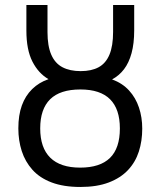

<svg xmlns="http://www.w3.org/2000/svg" viewBox="-20 -734 640 764"><path d="M300 10Q233 10 185.5 -8Q138 -26 109 -58.5Q80 -91 66.5 -133Q53 -175 53 -223Q53 -276 67 -314.5Q81 -353 108 -379.5Q135 -406 173 -419Q133 -442 109 -489Q85 -536 85 -612V-714H169V-606Q169 -551 184 -516.5Q199 -482 228.5 -466.5Q258 -451 301 -451Q344 -451 372.5 -466.5Q401 -482 415.5 -516.5Q430 -551 430 -607V-714H514V-613Q514 -561 503.5 -522.5Q493 -484 473.5 -458.5Q454 -433 426 -418Q467 -403 493.5 -374Q520 -345 533 -306Q546 -267 546 -222Q546 -173 532.5 -131Q519 -89 489.5 -57.5Q460 -26 413 -8Q366 10 300 10ZM299 -67Q378 -67 417.5 -105.5Q457 -144 457 -223Q457 -300 418 -339Q379 -378 300 -378Q219 -378 179.5 -339Q140 -300 140 -223Q140 -146 180 -106.5Q220 -67 299 -67Z"/></svg>

Font: Noto Sans Mono
Style: Regular
Weight: 400
Designer: Monotype Design Team
Foundry: Monotype Imaging Inc.
Version: Version 2.014